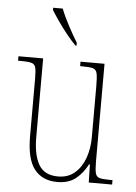

<svg xmlns="http://www.w3.org/2000/svg" viewBox="-55 -808 609 860"><g transform="rotate(5 250.0 -378.0)"><path d="M235 10Q168 10 132 -35.5Q96 -81 96 -184V-443Q96 -477 92 -492.5Q88 -508 72.5 -512Q57 -516 24 -516H13V-536H124V-182Q124 -102 149.5 -58.5Q175 -15 236 -15Q282 -15 312 -41.5Q342 -68 357 -110.5Q372 -153 372 -203V-431Q372 -471 368.5 -489Q365 -507 350 -511.5Q335 -516 300 -516H292V-536H400V-99Q400 -62 404 -45Q408 -28 423 -24Q438 -20 470 -20H481V0H376L374 -81H370Q351 -43 319 -16.5Q287 10 235 10ZM263 -606Q245 -624 222 -652.5Q199 -681 179 -710Q159 -739 149 -756V-766H192Q205 -732 227.5 -690Q250 -648 268 -619V-606Z"/></g></svg>

Font: Noto Serif Condensed Thin
Style: Regular
Weight: 100
Width: 3
Designer: Monotype Design Team
Foundry: Monotype Imaging Inc.
Version: Version 2.013; ttfautohint (v1.8.4.7-5d5b)